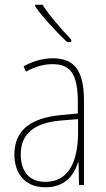

<svg xmlns="http://www.w3.org/2000/svg" viewBox="-20 -784 450 814"><path d="M160 -764H129V-757C163 -708 222 -646 264 -606H282V-616C241 -660 193 -713 160 -764ZM203 -537C162 -537 118 -524 80 -503L90 -480C133 -504 170 -512 203 -512C278 -512 310 -471 310 -351V-303L237 -296C113 -284 41 -234 41 -129C41 -53 82 10 172 10C258 10 294 -43 311 -96H313L315 0H336V-356C336 -486 295 -537 203 -537ZM237 -273 311 -279V-220C310 -98 271 -13 172 -13C106 -13 68 -55 68 -129C68 -219 127 -263 237 -273Z"/></svg>

Font: Noto Sans Ethiopic Condensed Thin
Style: Regular
Weight: 100
Width: 3
Designer: Monotype Design Team
Foundry: Monotype Imaging Inc.
Version: Version 2.102